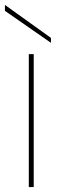

<svg xmlns="http://www.w3.org/2000/svg" viewBox="-32 -760 242 780"><path d="M85 0V-540H105V0ZM-12 -716V-740L175 -606V-586Z"/></svg>

Font: Poppins Devanagari Thin
Style: Regular
Weight: 100
Designer: Ninad Kale (Devanagari), Jonny Pinhorn (Latin)
Foundry: Indian Type Foundry
Version: 4.005